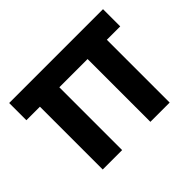

<svg xmlns="http://www.w3.org/2000/svg" viewBox="-121 -734 923 923"><g transform="rotate(-45 341.0 -272.0)"><path d="M114 -427H22V-544H660V-427H569V0H438V-427H246V0H114Z"/></g></svg>

Font: Evergrow Sans
Style: Bold
Weight: 700
Foundry: 10Web
Version: Version 1.000